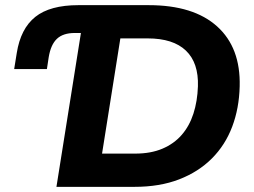

<svg xmlns="http://www.w3.org/2000/svg" viewBox="-20 -725 986 745"><path d="M199 0 294 -597H270Q225 -597 201 -574.5Q177 -552 169 -503L162 -457H35L45 -519Q60 -614 117 -659.5Q174 -705 284 -705H557Q731 -705 822.5 -622.5Q914 -540 910 -390Q908 -305 881 -233.5Q854 -162 802 -110Q750 -58 675 -29Q600 0 502 0ZM376 -129H505Q565 -129 610 -148Q655 -167 685 -201.5Q715 -236 730.5 -284Q746 -332 748 -390Q751 -481 701.5 -528.5Q652 -576 553 -576H447Z"/></svg>

Font: Nunito Sans 11pt ExtraBold
Style: Italic
Weight: 800
Italic angle: -9°
Version: Version 3.101;gftools[0.9.27]